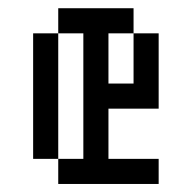

<svg xmlns="http://www.w3.org/2000/svg" viewBox="-20 -458 478 478"><path d="M375 -375V-187.5H250V-62.5H375V0H125V-62.5H187.5V-375H125V-437.5H312.5V-375H250V-250H312.5V-375ZM62.5 -62.5V-375H125V-62.5Z"/></svg>

Font: Sudo Variable
Style: Regular
Weight: 400
Monospace: yes
Designer: Jens Kutilek
Foundry: Jens Kutilek
Version: Version 0.040